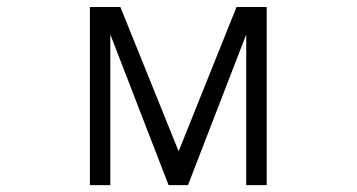

<svg xmlns="http://www.w3.org/2000/svg" viewBox="-20 -539 1040 560"><path d="M242.2 1H301.8V-438.5L471.7 1H528.3L698.2 -438.5V1H757.8V-518.6H669.9L501 -97.7L331.1 -518.6H242.2Z"/></svg>

Font: DotumChe
Style: Regular
Weight: 400
Monospace: yes
Version: Version 2.21